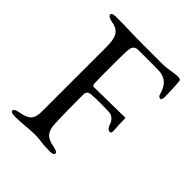

<svg xmlns="http://www.w3.org/2000/svg" viewBox="-188 -772 889 889"><g transform="rotate(45 256.0 -327.5)"><path d="M59 5C113 5 136 -2 185 -2C223 -2 229 5 283 5C300 5 312 2 312 -6C312 -15 302 -20 279 -24C229 -33 215 -58 213 -101C210 -167 210 -231 210 -292C210 -309 221 -316 234 -317C255 -319 276 -319 299 -319C315 -319 332 -318 349 -318C365 -318 386 -309 396 -278C398 -271 406 -255 419 -255C427 -255 428 -263 428 -272C426 -301 425 -320 425 -340L424 -353C400 -353 262 -350 220 -350C211 -350 210 -361 210 -372C209 -396 209 -433 209 -467C209 -502 209 -542 210 -567C211 -593 213 -617 244 -617H371C424 -617 448 -589 461 -541C463 -534 469 -529 476 -529C482 -529 485 -538 485 -550C485 -564 483 -628 480 -651C479 -658 469 -660 462 -660C438 -660 406 -650 363 -650H237C168 -650 138 -653 65 -653C48 -653 36 -650 36 -642C36 -633 46 -626 69 -622C119 -613 130 -582 130 -522V-100C130 -51 113 -33 63 -24C40 -20 30 -15 30 -6C30 2 42 5 59 5Z"/></g></svg>

Font: EB Garamond
Style: Regular
Weight: 400
Designer: Georg Duffner and Octavio Pardo
Foundry: Georg Duffner
Version: Version 1.000;PS 001.000;hotconv 1.0.88;makeotf.lib2.5.64775